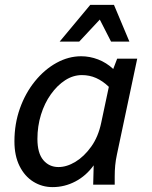

<svg xmlns="http://www.w3.org/2000/svg" viewBox="-20 -755 620 785"><path d="M39 -177Q39 -249 61.5 -312Q84 -375 123 -423Q162 -471 211 -498Q260 -525 312 -525Q347 -525 381 -512Q415 -499 443 -473L459 -515H541L458 -123Q453 -100 451 -78.5Q449 -57 449 -34V0H361L363 -79Q332 -36 288 -13Q244 10 195 10Q152 10 116.5 -12Q81 -34 60 -76Q39 -118 39 -177ZM133 -187Q133 -129 157 -100.5Q181 -72 219 -72Q253 -72 288.5 -93.5Q324 -115 353 -155.5Q382 -196 394 -254L425 -400Q400 -424 373 -436Q346 -448 315 -448Q279 -448 246.5 -427Q214 -406 188 -369.5Q162 -333 147.5 -286Q133 -239 133 -187ZM224 -585 349 -735H446L509 -585H434L388 -675L304 -585Z"/></svg>

Font: Radio Canada
Style: Italic
Weight: 400
Italic angle: -12°
Designer: Charles Daoud, Etienne Aubert Bonn, Alexandre Saumier Demers, Jacques Le Bailly
Foundry: Radio-Canada
Version: Version 2.104;gftools[0.9.28.dev5+ged2979d]